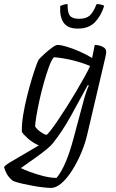

<svg xmlns="http://www.w3.org/2000/svg" viewBox="-73 -720 566 940"><path d="M176 200Q164 200 140.5 197.5Q117 195 89 190Q61 185 35 179Q9 173 -9 166Q-31 149 -41 129Q-51 109 -53 98Q-49 90 -22 73.5Q5 57 43 35.5Q81 14 117 -8Q86 -22 62.5 -43Q39 -64 34 -75Q33 -112 40.5 -157.5Q48 -203 59.5 -249Q71 -295 83 -334.5Q95 -374 104.5 -400Q114 -426 118 -430Q127 -440 145 -456.5Q163 -473 181.5 -486.5Q200 -500 209 -500Q225 -500 253.5 -491.5Q282 -483 315.5 -468.5Q349 -454 378 -436L391 -500Q401 -500 414 -497Q427 -494 437 -486.5Q447 -479 447 -465Q447 -463 446 -456Q445 -449 442 -436L353 -57Q344 -18 325.5 26.5Q307 71 282.5 110.5Q258 150 230.5 175Q203 200 176 200ZM154 -60Q158 -60 173 -79Q188 -98 209.5 -129.5Q231 -161 255 -199Q279 -237 301.5 -275Q324 -313 342 -345.5Q360 -378 368 -397Q330 -413 284 -424.5Q238 -436 191 -440Q179 -427 166.5 -392.5Q154 -358 141.5 -314Q129 -270 119.5 -226Q110 -182 104.5 -148Q99 -114 99 -101Q107 -87 126.5 -73.5Q146 -60 154 -60ZM204 151Q228 122 248.5 73.5Q269 25 286 -39L338 -233Q345 -258 352 -277.5Q359 -297 362 -301L357 -304Q314 -225 273.5 -151.5Q233 -78 186 -19Q176 -6 154.5 11.5Q133 29 108 47Q83 65 61.5 80Q40 95 29 103Q43 110 73.5 121.5Q104 133 139.5 142Q175 151 204 151ZM308 -580Q257 -580 237.5 -610.5Q218 -641 222 -691Q228 -694 238 -697Q248 -700 258 -700Q257 -659 269 -643.5Q281 -628 314 -628Q349 -628 366.5 -644Q384 -660 400 -700Q413 -700 424 -697Q435 -694 437 -691Q421 -641 391 -610.5Q361 -580 308 -580Z"/></svg>

Font: Texturina Thin
Style: Italic
Weight: 100
Italic angle: -11°
Designer: Guillermo Torres Carreño
Foundry: Omnibus-Type
Version: Version 1.002; ttfautohint (v1.8.3)